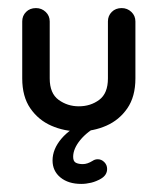

<svg xmlns="http://www.w3.org/2000/svg" viewBox="-20 -315 390 475"><path d="M247 -262Q247 -276 256.5 -285.5Q266 -295 281 -295Q295 -295 305 -285.5Q315 -276 315 -262V-121Q315 -76 295 -47Q275 -18 243 -4Q211 10 175 10Q139 10 107 -4Q75 -18 55 -47Q35 -76 35 -121V-262Q35 -276 44.5 -285.5Q54 -295 69 -295Q83 -295 93 -285.5Q103 -276 103 -262V-121Q103 -84 125 -68Q147 -52 175 -52Q204 -52 225.5 -68Q247 -84 247 -121ZM181 140Q149 140 129.5 124Q110 108 110 82Q110 54 132 28Q154 2 195 -15L227 -6Q196 10 178.5 31.5Q161 53 161 73Q161 84 167.5 87.5Q174 91 185 91Q196 91 209 83Q212 81 215 80Q218 79 222 79Q231 79 238 86Q245 93 245 103Q245 118 230 127Q218 134 205.5 137Q193 140 181 140Z"/></svg>

Font: Dongle
Style: Regular
Weight: 400
Designer: Yanghee Ryu
Foundry: Yanghee Ryu
Version: Version 2.000